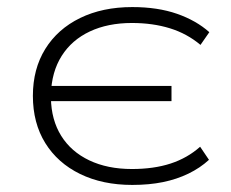

<svg xmlns="http://www.w3.org/2000/svg" viewBox="-20 -515 654 543"><path d="M354 8Q270 8 206.5 -23Q143 -54 108 -110.5Q73 -167 73 -244Q73 -320 108 -376.5Q143 -433 206.5 -464Q270 -495 354 -495Q426 -495 480.5 -476Q535 -457 572 -424L547 -388Q509 -420 460.5 -435Q412 -450 353 -450Q285 -450 234 -426Q183 -402 154.5 -357Q126 -312 124 -249L113 -272H465V-229H113L124 -238Q125 -176 153 -131Q181 -86 232.5 -61.5Q284 -37 353 -37Q415 -37 462.5 -52.5Q510 -68 546 -100L571 -63Q546 -40 513 -24Q480 -8 441 0Q402 8 354 8Z"/></svg>

Font: Nunito Sans 10pt Expanded ExtraLight
Style: Regular
Weight: 250
Width: 7
Designer: Vernon Adams
Foundry: Vernon Adams
Version: Version 3.101;gftools[0.9.27]